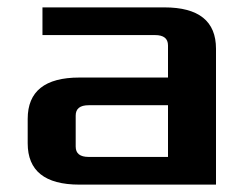

<svg xmlns="http://www.w3.org/2000/svg" viewBox="-20 -500 670 520"><path d="M55 -112V-178Q55 -290 195 -290H435V-377Q435 -405 400 -405H95V-480H425Q565 -480 565 -368V0H195Q55 0 55 -112ZM185 -103Q185 -75 220 -75H435V-215H220Q185 -215 185 -187Z"/></svg>

Font: Xolonium
Style: Regular
Weight: 400
Designer: Severin Meyer
Version: Version 4.2